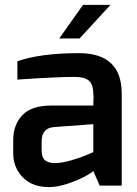

<svg xmlns="http://www.w3.org/2000/svg" viewBox="-20 -758 559 784"><path d="M51 -508Q147 -541 302 -541Q477 -541 477 -376V0H387L361 -60Q358 -55 331.5 -40Q305 -25 261 -9.5Q217 6 180 6Q112 6 73 -34Q34 -74 34 -132V-186Q34 -248 71 -287.5Q108 -327 189.5 -327Q271 -327 316 -327Q361 -327 361 -327Q362 -350 362 -361.5Q362 -373 361 -373Q361 -414 342.5 -429Q324 -444 286 -444Q212 -444 51 -433ZM150 -146Q150 -115 164 -103.5Q178 -92 205 -92Q232 -92 271.5 -103.5Q311 -115 336 -126L361 -137V-251L199 -239Q150 -234 150 -181ZM222 -601 319 -738H431L305 -601Z"/></svg>

Font: Exo
Style: DemiBold
Weight: 600
Designer: Natanael Gama
Version: Version 1.00